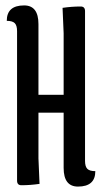

<svg xmlns="http://www.w3.org/2000/svg" viewBox="-20 -679 377 709"><path d="M43 -12V-564Q43 -585 34.5 -593.5Q26 -602 5 -602Q5 -659 69 -659Q122 -659 122 -590V-329H215V-556L211 -650Q245 -655 278 -655Q294 -655 294 -638V-85Q294 -64 302.5 -55.5Q311 -47 332 -47Q332 10 268 10Q215 10 215 -59V-263H122V-94L126 0Q92 5 59 5Q43 5 43 -12Z"/></svg>

Font: Medula One
Style: Regular
Weight: 400
Designer: Luciano Vergara
Foundry: Luciano Vergara
Version: Version 1.002